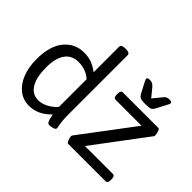

<svg xmlns="http://www.w3.org/2000/svg" viewBox="-142 -1042 1338 1338"><g transform="rotate(45 527.0 -373.0)"><path d="M246 6Q186 6 142.5 -28.5Q99 -63 75.5 -123.5Q52 -184 52 -261Q52 -392 109 -460.5Q166 -529 255 -529Q302 -529 335.5 -515Q369 -501 398 -478V-730Q398 -752 438 -752H442Q482 -752 482 -730V-148Q482 -107 485 -80Q488 -53 491 -39Q494 -25 494 -22Q494 -15 487.5 -10.5Q481 -6 472 -3.5Q463 -1 454 0Q445 1 440 1Q428 1 421.5 -10.5Q415 -22 411.5 -38.5Q408 -55 405 -69Q368 -31 328.5 -12.5Q289 6 246 6ZM263 -67Q296 -67 331.5 -84.5Q367 -102 398 -136V-410Q371 -433 340 -444Q309 -455 275 -455Q208 -455 174 -406.5Q140 -358 140 -269Q140 -172 172 -119.5Q204 -67 263 -67ZM624 0Q620 0 615 -8.5Q610 -17 606 -29Q602 -41 602 -51Q602 -58 605 -62L898 -451H642Q622 -451 622 -481V-493Q622 -523 642 -523H993Q998 -523 1002.5 -514Q1007 -505 1010 -492.5Q1013 -480 1013 -471Q1013 -465 1011 -461L719 -72H994Q1014 -72 1014 -42V-30Q1014 0 994 0ZM802 -576Q771 -576 759 -582.5Q747 -589 740 -602L700 -678Q696 -687 692.5 -694Q689 -701 689 -705Q689 -718 711 -718Q728 -718 738 -713.5Q748 -709 761 -694L811 -633L861 -694Q874 -710 883 -714Q892 -718 909 -718Q931 -718 931 -705Q931 -701 928 -694Q925 -687 920 -678L880 -602Q873 -589 861.5 -582.5Q850 -576 818 -576Z"/></g></svg>

Font: Asap
Style: Regular
Weight: 400
Designer: Pablo Cosgaya
Foundry: Omnibus-Type
Version: Version 3.001